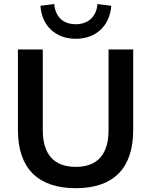

<svg xmlns="http://www.w3.org/2000/svg" viewBox="-20 -941 764 970"><path d="M362.7 9.8C552.9 9.8 652.9 -90.2 652.9 -283.3V-691.2H528.4V-284.3C528.4 -159.8 471.6 -98 362.7 -98C253.9 -98 196.1 -159.8 196.1 -284.3V-691.2H70.6V-283.3C70.6 -90.2 172.5 9.8 362.7 9.8ZM362.7 -745.1C464.7 -745.1 534.3 -809.8 542.2 -911.8L472.5 -920.6C466.7 -855.9 425.5 -818.6 362.7 -818.6C299 -818.6 259.8 -855.9 253.9 -920.6L184.3 -911.8C191.2 -809.8 261.8 -745.1 362.7 -745.1Z"/></svg>

Font: LL Pando Sans
Style: Bold
Weight: 700
Designer: Joshua Smith
Foundry: Joshua Smith
Version: Version 1.000;Glyphs 3.2.1 (3258)